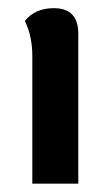

<svg xmlns="http://www.w3.org/2000/svg" viewBox="-20 -441 265 461"><path d="M57.6 0V-305.7Q57.6 -355 39.6 -390.6Q64 -421.4 109.4 -421.4Q168 -421.4 168 -359.9V0Z"/></svg>

Font: ALMAS
Style: Bold
Weight: 700
Designer: ALMAS Font/ by Husham Jawad Kadhim, derived from the Bainsely font by/ Paul James MIller
Foundry: High-Logic / Made with FontCreator
Version: Version 1.411;September 19, 2021;FontCreator 14.0.0.2814 32-